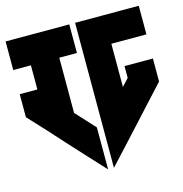

<svg xmlns="http://www.w3.org/2000/svg" viewBox="-98 -788 793 830"><g transform="rotate(-15 298.0 -372.5)"><path d="M0 -697H285V-569H206V-322L285 -236V-48L211 -128L133 -213L88 -263L79 -273L0 -358V-461H79V-569H0ZM311 -697H439H596V-569H439V-376L469 -408V-461H596V-358L385 -128L311 -48V-236V-569Z"/></g></svg>

Font: Satisfactory Mid
Style: Regular
Weight: 400
Designer: Sadat Fauzi
Foundry: Intuisi Creative
Version: Version 001.000